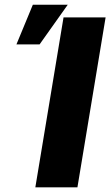

<svg xmlns="http://www.w3.org/2000/svg" viewBox="-20 -802 472 822"><path d="M432.1 -727.5 311.5 0H131.3L252 -727.5ZM50.3 -611.8 120.6 -781.7H270L149.4 -611.8Z"/></svg>

Font: Inter Display Extra Bold
Style: Italic
Weight: 800
Italic angle: -9.39999°
Designer: Rasmus Andersson
Foundry: rsms
Version: Version 4.000;git-4fc901f